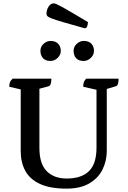

<svg xmlns="http://www.w3.org/2000/svg" viewBox="-20 -1108 758 1140"><path d="M375 12Q277 12 217 -16Q157 -44 130 -94Q103 -144 103 -211V-577L35 -593Q35 -608 39 -619Q43 -630 55 -641H285Q285 -601 269 -596L214 -581V-230Q214 -135 257.5 -91.5Q301 -48 376 -48Q463 -48 508 -91.5Q553 -135 553 -232V-575L474 -593Q474 -608 477.5 -619Q481 -630 492 -641H684Q684 -600 668 -596L614 -580V-214Q614 -152 588.5 -101Q563 -50 510 -19Q457 12 375 12ZM477 -746Q446 -746 431.5 -763Q417 -780 417 -806Q417 -831 436 -848Q455 -865 477 -865Q507 -865 522.5 -848.5Q538 -832 538 -806Q538 -782 519 -764Q500 -746 477 -746ZM280 -746Q250 -746 235 -763Q220 -780 220 -806Q220 -831 239 -848Q258 -865 280 -865Q309 -865 325 -848.5Q341 -832 341 -806Q341 -782 322 -764Q303 -746 280 -746ZM483 -940Q401 -963 355 -976.5Q309 -990 288 -998Q267 -1006 261.5 -1012Q256 -1018 256 -1026Q256 -1049 268.5 -1068.5Q281 -1088 299 -1088Q305 -1088 315.5 -1083.5Q326 -1079 347.5 -1067.5Q369 -1056 406 -1034Q443 -1012 502 -977Q502 -963 497.5 -951.5Q493 -940 483 -940Z"/></svg>

Font: Petrona SemiBold
Style: Regular
Weight: 600
Designer: Ringo R. Seeber
Foundry: Ringo R. Seeber
Version: Version 2.001; ttfautohint (v1.8.3)